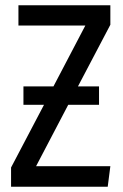

<svg xmlns="http://www.w3.org/2000/svg" viewBox="-20 -709 467 729"><path d="M399 -615 276 -381H356V-311H239L117 -78H399L389 0H22V-73L147 -311H69V-381H183L304 -612H50V-689H399Z"/></svg>

Font: Fira Sans Compressed
Style: Regular
Weight: 400
Width: 1
Designer: bBox Type GmbH & Carrois Corporate GbR & Edenspiekermann AG
Foundry: bBox Type GmbH & Carrois Corporate GbR & Edenspiekermann AG
Version: Version 4.301